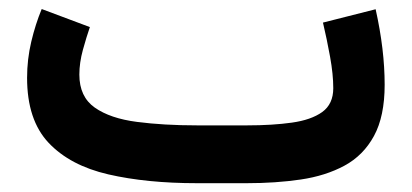

<svg xmlns="http://www.w3.org/2000/svg" viewBox="-20 -416 935 436"><path d="M540.5 0H427.2Q313 0 226.1 -20Q139.2 -40 90.3 -91.8Q41.5 -143.6 41.5 -239.3Q41.5 -281.2 51 -321.3Q60.5 -361.3 74.7 -395.5L184.1 -354.5Q176.3 -332 168.2 -302.7Q160.2 -273.4 160.2 -246.6Q160.2 -196.3 195.3 -171.6Q230.5 -147 291 -139.2Q351.6 -131.3 427.2 -131.3H541.5Q598.6 -131.3 642.6 -137.5Q686.5 -143.6 711.7 -161.6Q736.8 -179.7 736.8 -215.8Q736.8 -247.1 729.5 -287.4Q722.2 -327.6 713.4 -364.7L833 -395Q853.5 -303.2 853.5 -223.6Q853.5 -151.9 829.3 -107.4Q805.2 -63 762.2 -39.8Q719.2 -16.6 662.6 -8.3Q606 0 540.5 0Z"/></svg>

Font: Vazirmatn UI FD
Style: Bold
Weight: 700
Designer: Saber Rastikerdar
Foundry: Saber Rastikerdar
Version: Version 33.003